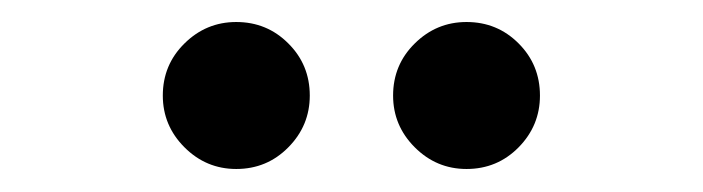

<svg xmlns="http://www.w3.org/2000/svg" viewBox="-20 -755 626 171"><path d="M395.5 -604.5Q368.7 -604.5 349.4 -623.8Q330.1 -643.1 330.1 -669.9Q330.1 -697.3 349.4 -716.3Q368.7 -735.4 395.5 -735.4Q422.9 -735.4 441.9 -716.3Q460.9 -697.3 460.9 -669.9Q460.9 -643.1 441.9 -623.8Q422.9 -604.5 395.5 -604.5ZM190.4 -604.5Q163.6 -604.5 144.3 -623.8Q125 -643.1 125 -669.9Q125 -697.3 144.3 -716.3Q163.6 -735.4 190.4 -735.4Q217.8 -735.4 236.8 -716.3Q255.9 -697.3 255.9 -669.9Q255.9 -643.1 236.8 -623.8Q217.8 -604.5 190.4 -604.5Z"/></svg>

Font: Cascadia Code
Style: Regular
Weight: 400
Monospace: yes
Designer: Aaron Bell
Foundry: Saja Typeworks
Version: Version 2106.017